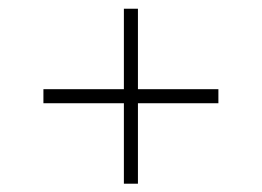

<svg xmlns="http://www.w3.org/2000/svg" viewBox="-20 -482 615 451"><path d="M271 -461.5H304V-272.5H493V-239.5H304V-50.5H271V-239.5H82V-272.5H271Z"/></svg>

Font: Newsreader 72pt
Style: Regular
Weight: 400
Designer: Hugues Gentile
Foundry: Production Type
Version: Version 1.003; ttfautohint (v1.8.3)